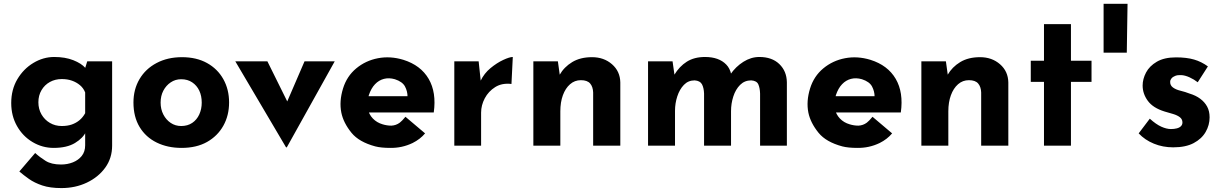

<svg xmlns="http://www.w3.org/2000/svg" viewBox="-20 -754 6326 994"><path d="M297.9 219.7Q239.3 219.7 198.7 206.1Q158.2 192.4 129.9 172.4Q101.6 152.3 80.1 133.8L162.1 38.1Q185.5 59.6 215.8 78.6Q246.1 97.7 295.9 97.7Q329.1 97.7 357.4 86.4Q385.7 75.2 403.3 53.2Q420.9 31.2 420.9 -2V-97.7L425.8 -73.2Q410.2 -39.1 368.2 -13.7Q326.2 11.7 257.8 11.7Q199.2 11.7 148.4 -18.6Q97.7 -48.8 67.9 -101.6Q38.1 -154.3 38.1 -220.7Q38.1 -290 69.8 -343.8Q101.6 -397.5 152.8 -428.2Q204.1 -459 260.7 -459Q317.4 -459 359.4 -442.4Q401.4 -425.8 421.9 -402.3L417 -388.7L431.6 -436.5H560.5V0Q560.5 64.5 524.9 113.8Q489.3 163.1 429.7 191.4Q370.1 219.7 297.9 219.7ZM178.7 -224.6Q178.7 -189.5 194.8 -161.6Q210.9 -133.8 238.3 -117.7Q265.6 -101.6 299.8 -101.6Q329.1 -101.6 351.6 -109.4Q374 -117.2 391.6 -131.8Q409.2 -146.5 420.9 -168V-275.4Q412.1 -297.9 394 -313Q376 -328.1 352.5 -336.4Q329.1 -344.7 299.8 -344.7Q265.6 -344.7 238.3 -329.6Q210.9 -314.5 194.8 -287.1Q178.7 -259.8 178.7 -224.6Z M670.9 -223.6Q670.9 -291 702.1 -344.2Q733.4 -397.5 790.5 -427.7Q847.7 -458 921.9 -458Q997.1 -458 1051.8 -427.7Q1106.4 -397.5 1136.2 -344.2Q1166 -291 1166 -223.6Q1166 -156.2 1136.2 -103Q1106.4 -49.8 1051.8 -19Q997.1 11.7 919.9 11.7Q847.7 11.7 791 -16.1Q734.4 -43.9 702.6 -96.7Q670.9 -149.4 670.9 -223.6ZM811.5 -222.7Q811.5 -188.5 825.7 -161.1Q839.8 -133.8 863.8 -117.7Q887.7 -101.6 918 -101.6Q951.2 -101.6 975.1 -117.7Q999 -133.8 1011.7 -161.6Q1024.4 -189.5 1024.4 -222.7Q1024.4 -257.8 1011.7 -284.7Q999 -311.5 975.1 -327.6Q951.2 -343.8 918 -343.8Q887.7 -343.8 863.8 -327.6Q839.8 -311.5 825.7 -284.7Q811.5 -257.8 811.5 -222.7Z M1460.9 8.8 1198.2 -436.5H1364.3L1513.7 -134.8L1427.7 -137.7L1556.6 -436.5H1712.9L1464.8 8.8Z M1922.9 3.9Q1838.9 -18.6 1799.8 -66.4Q1757.8 -118.2 1747.1 -170.9Q1735.4 -229.5 1755.9 -295.9Q1775.4 -359.4 1824.2 -399.9Q1873 -440.4 1937 -452.6Q2001 -464.8 2068.4 -444.3Q2158.2 -416 2199.2 -345.7Q2240.2 -275.4 2225.6 -171.9H1869.1L1862.3 -255.9H2122.1L2089.8 -253.9Q2089.8 -281.2 2076.7 -306.2Q2063.5 -331.1 2024.4 -343.8Q1994.1 -352.5 1967.8 -345.7Q1941.4 -338.9 1921.4 -317.9Q1901.4 -296.9 1889.6 -261.7Q1877.9 -222.7 1883.8 -192.4Q1889.6 -162.1 1910.2 -140.6Q1930.7 -119.1 1960.9 -110.4Q1983.4 -103.5 2005.9 -103.5Q2030.3 -104.5 2049.8 -119.1Q2060.5 -127 2079.1 -149.4L2180.7 -63.5Q2155.3 -33.2 2116.2 -13.7Q2061.5 12.7 2000 11.7Q1953.1 11.7 1922.9 3.9Z M2458 -436.5 2470.7 -317.4 2467.8 -335Q2486.3 -374 2519.5 -401.4Q2552.7 -428.7 2585.4 -443.8Q2618.2 -459 2634.8 -459L2627.9 -319.3Q2579.1 -325.2 2543.9 -303.2Q2508.8 -281.2 2489.7 -245.1Q2470.7 -209 2470.7 -170.9V0H2332V-436.5Z M2868.2 -436.5 2878.9 -359.4 2877 -366.2Q2900.4 -407.2 2942.4 -432.6Q2984.4 -458 3044.9 -458Q3106.4 -458 3148.4 -421.4Q3190.4 -384.8 3191.4 -327.1V0H3050.8V-275.4Q3049.8 -304.7 3035.2 -321.8Q3020.5 -338.9 2987.3 -338.9Q2955.1 -338.9 2931.2 -317.9Q2907.2 -296.9 2894 -260.7Q2880.9 -224.6 2880.9 -177.7V0H2741.2V-436.5Z M3461.9 -436.5 3472.7 -360.4 3470.7 -366.2Q3497.1 -410.2 3535.6 -434.6Q3574.2 -459 3629.9 -459Q3666 -459 3693.4 -449.2Q3720.7 -439.5 3739.7 -419.9Q3758.8 -400.4 3765.6 -369.1L3760.7 -368.2Q3789.1 -409.2 3828.6 -434.1Q3868.2 -459 3911.1 -459Q3976.6 -459 4014.6 -422.4Q4052.7 -385.7 4053.7 -328.1V0H3915V-269.5Q3914.1 -298.8 3905.8 -317.4Q3897.5 -335.9 3869.1 -337.9Q3835 -337.9 3811.5 -314.5Q3788.1 -291 3776.4 -254.4Q3764.6 -217.8 3764.6 -178.7V0H3625V-269.5Q3624 -298.8 3614.3 -317.4Q3604.5 -335.9 3576.2 -337.9Q3543 -337.9 3520.5 -314.5Q3498 -291 3486.3 -254.9Q3474.6 -218.8 3474.6 -180.7V0H3335V-436.5Z M4340.8 3.9Q4256.8 -18.6 4217.8 -66.4Q4175.8 -118.2 4165 -170.9Q4153.3 -229.5 4173.8 -295.9Q4193.4 -359.4 4242.2 -399.9Q4291 -440.4 4355 -452.6Q4418.9 -464.8 4486.3 -444.3Q4576.2 -416 4617.2 -345.7Q4658.2 -275.4 4643.6 -171.9H4287.1L4280.3 -255.9H4540L4507.8 -253.9Q4507.8 -281.2 4494.6 -306.2Q4481.4 -331.1 4442.4 -343.8Q4412.1 -352.5 4385.7 -345.7Q4359.4 -338.9 4339.4 -317.9Q4319.3 -296.9 4307.6 -261.7Q4295.9 -222.7 4301.8 -192.4Q4307.6 -162.1 4328.1 -140.6Q4348.6 -119.1 4378.9 -110.4Q4401.4 -103.5 4423.8 -103.5Q4448.2 -104.5 4467.8 -119.1Q4478.5 -127 4497.1 -149.4L4598.6 -63.5Q4573.2 -33.2 4534.2 -13.7Q4479.5 12.7 4418 11.7Q4371.1 11.7 4340.8 3.9Z M4877 -436.5 4887.7 -359.4 4885.7 -366.2Q4909.2 -407.2 4951.2 -432.6Q4993.2 -458 5053.7 -458Q5115.2 -458 5157.2 -421.4Q5199.2 -384.8 5200.2 -327.1V0H5059.6V-275.4Q5058.6 -304.7 5043.9 -321.8Q5029.3 -338.9 4996.1 -338.9Q4963.9 -338.9 4939.9 -317.9Q4916 -296.9 4902.8 -260.7Q4889.6 -224.6 4889.6 -177.7V0H4750V-436.5Z M5384.8 -628.9H5524.4V-439.5H5630.9V-330.1H5524.4V0H5384.8V-330.1H5316.4V-439.5H5384.8Z M5817.4 -734.4Q5816.4 -670.9 5815.4 -607.9Q5814.5 -544.9 5813.5 -481.4H5693.4V-734.4Z M6053.7 8.8Q6000 8.8 5953.6 -10.3Q5907.2 -29.3 5875 -63.5L5932.6 -139.6Q5964.8 -110.4 5992.2 -98.1Q6019.5 -85.9 6042 -85.9Q6058.6 -85.9 6072.3 -89.4Q6085.9 -92.8 6093.8 -100.6Q6101.6 -108.4 6101.6 -120.1Q6101.6 -136.7 6088.4 -147Q6075.2 -157.2 6054.2 -163.6Q6033.2 -169.9 6008.8 -176.8Q5949.2 -195.3 5922.4 -231.9Q5895.5 -268.6 5895.5 -311.5Q5895.5 -344.7 5913.1 -378.4Q5930.7 -412.1 5969.2 -434.6Q6007.8 -457 6068.4 -457Q6123 -457 6161.6 -445.8Q6200.2 -434.6 6233.4 -410.2L6180.7 -328.1Q6162.1 -342.8 6138.7 -353.5Q6115.2 -364.3 6094.7 -365.2Q6077.1 -366.2 6064.5 -361.3Q6051.8 -356.4 6044.9 -348.1Q6038.1 -339.8 6038.1 -331.1Q6037.1 -312.5 6052.2 -301.3Q6067.4 -290 6091.8 -284.2Q6116.2 -278.3 6138.7 -269.5Q6170.9 -259.8 6193.8 -242.7Q6216.8 -225.6 6229.5 -202.1Q6242.2 -178.7 6242.2 -146.5Q6242.2 -106.4 6221.7 -70.8Q6201.2 -35.2 6159.7 -13.2Q6118.2 8.8 6053.7 8.8Z"/></svg>

Font: Josefin Sans CFJ
Style: Bold
Weight: 700
Designer: Santiago Orozco
Foundry: Typemade
Version: Version 2.001